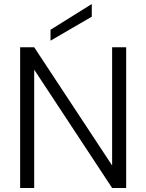

<svg xmlns="http://www.w3.org/2000/svg" viewBox="-20 -934 726 954"><path d="M606.9 -699.2V0H537.1L149.9 -587.9V0H80.1V-699.2H149.9L537.1 -111.8V-699.2ZM231 -731.9V-786.1L436 -914.1V-851.1Z"/></svg>

Font: PoppinsZ Light
Style: Regular
Weight: 300
Designer: Ninad Kale (Devanagari), Jonny Pinhorn (Latin)
Foundry: Indian Type Foundry
Version: Version 3.002;FEAKit 1.0